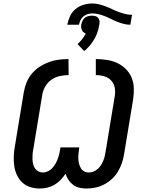

<svg xmlns="http://www.w3.org/2000/svg" viewBox="-20 -1074 840 1102"><path d="M477 8Q456 8 436 3.5Q416 -1 400 -13Q384 -25 373 -41.5Q362 -58 356 -77Q344 -58 328 -41.5Q312 -25 292.5 -13.5Q273 -2 251.5 3Q230 8 209 8Q180 8 154 0Q128 -8 108.5 -26Q89 -44 77.5 -68.5Q66 -93 62 -120Q58 -147 59 -175.5Q60 -204 65 -232L117 -547Q122 -575 133 -602Q144 -629 163.5 -652Q183 -675 208.5 -691.5Q234 -708 261.5 -718Q289 -728 317.5 -731.5Q346 -735 373 -735L374 -643Q349 -643 323.5 -637.5Q298 -632 276.5 -617.5Q255 -603 241 -579.5Q227 -556 223 -532L171 -217Q168 -203 167 -188.5Q166 -174 166.5 -160Q167 -146 170 -132.5Q173 -119 180.5 -108Q188 -97 200 -90.5Q212 -84 226 -84Q241 -84 255.5 -91Q270 -98 280.5 -109.5Q291 -121 298.5 -134.5Q306 -148 311.5 -162.5Q317 -177 320.5 -191.5Q324 -206 326 -221L327 -228H435L434 -221Q432 -206 430.5 -191.5Q429 -177 429.5 -162.5Q430 -148 433.5 -134.5Q437 -121 444 -109Q451 -97 463 -90.5Q475 -84 490 -84Q503 -84 516 -89Q529 -94 540.5 -104Q552 -114 559.5 -126Q567 -138 572.5 -151Q578 -164 581 -177Q584 -190 586 -203L638 -518Q643 -543 639 -568Q635 -593 619.5 -610.5Q604 -628 580 -635.5Q556 -643 530 -643V-735Q562 -735 594 -730Q626 -725 653.5 -712Q681 -699 702.5 -677.5Q724 -656 735.5 -628Q747 -600 748 -567.5Q749 -535 744 -503L692 -188Q688 -163 679.5 -138Q671 -113 657 -89.5Q643 -66 622.5 -47Q602 -28 578 -15.5Q554 -3 528 2.5Q502 8 477 8ZM366 -932Q371 -957 382 -981Q393 -1005 413.5 -1022Q434 -1039 459.5 -1046.5Q485 -1054 510 -1054Q530 -1054 549.5 -1049Q569 -1044 587.5 -1037Q606 -1030 623.5 -1021.5Q641 -1013 659.5 -1006Q678 -999 697.5 -994Q717 -989 738 -989L728 -932Q708 -932 689.5 -937Q671 -942 653 -949Q635 -956 618.5 -964.5Q602 -973 584.5 -980Q567 -987 548 -992Q529 -997 509 -997Q496 -997 483 -993Q470 -989 459 -980Q448 -971 442 -958Q436 -945 433 -932ZM463 -781 425 -821Q432 -827 437.5 -833Q443 -839 448.5 -845.5Q454 -852 459.5 -860.5Q465 -869 468 -874L472 -882Q467 -884 463 -886.5Q459 -889 456 -892Q453 -895 451 -899.5Q449 -904 447.5 -908.5Q446 -913 445.5 -919Q445 -925 446 -928V-932Q448 -939 450 -945.5Q452 -952 455.5 -958Q459 -964 464 -969Q469 -974 475 -977Q481 -980 489.5 -982Q498 -984 502 -984H507Q513 -984 520 -983Q527 -982 532.5 -979.5Q538 -977 542 -972.5Q546 -968 548.5 -962.5Q551 -957 551.5 -949.5Q552 -942 551 -938L550 -932Q548 -919 544.5 -906Q541 -893 536 -880Q531 -867 524.5 -855Q518 -843 510 -831.5Q502 -820 491 -807.5Q480 -795 473 -789Z"/></svg>

Font: Iosevka Aile Semibold
Style: Italic
Weight: 600
Italic angle: -9°
Designer: Belleve Invis
Foundry: Belleve Invis
Version: Version 31.1.0; ttfautohint (v1.8.4)